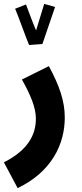

<svg xmlns="http://www.w3.org/2000/svg" viewBox="-56 -740 422 990"><path d="M94 -508 163 -513V-514C175 -552 218 -672 228 -704L172 -720C167 -702 146 -635 130 -583C111 -627 87 -694 78 -717L22 -695C41 -651 77 -547 94 -508ZM35 230C210 146 278 4 278 -134C278 -218 251 -297 196 -399L57 -330C100 -253 129 -187 129 -128C129 -48 91 33 -36 97Z"/></svg>

Font: Noto Sans Arabic UI XCn XBd
Style: Regular
Weight: 800
Width: 2
Designer: Monotype Design Team, Nadine Chahine and Nizar Qandah
Foundry: Monotype Imaging Inc.
Version: Version 2.010